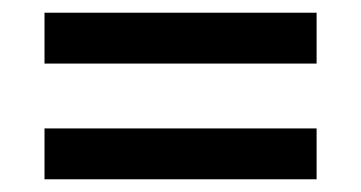

<svg xmlns="http://www.w3.org/2000/svg" viewBox="-20 -460 568 302"><path d="M50 -440H478V-360H50ZM50 -258H478V-178H50Z"/></svg>

Font: Bai Jamjuree Medium
Style: Regular
Weight: 500
Version: Version 1.000; ttfautohint (v1.6)